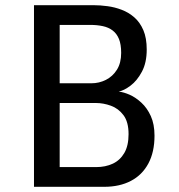

<svg xmlns="http://www.w3.org/2000/svg" viewBox="-20 -720 690 740"><path d="M111 0V-700H341Q366 -700 394.2 -696.2Q422.5 -692.5 449.2 -682.2Q476 -672 497.8 -653Q519.5 -634 532.5 -603.8Q545.5 -573.5 545.5 -529Q545.5 -478.5 527 -443.8Q508.5 -409 483.2 -390Q458 -371 437.5 -367Q456.5 -365 479.8 -354.8Q503 -344.5 525 -324.2Q547 -304 561.2 -272.8Q575.5 -241.5 575.5 -197Q575.5 -134 551.8 -89.8Q528 -45.5 484.5 -22.8Q441 0 381.5 0ZM210 -76H350.5Q386.5 -76 414.8 -89.2Q443 -102.5 459.2 -130.5Q475.5 -158.5 475.5 -203Q475.5 -250 456 -276Q436.5 -302 407.5 -312.5Q378.5 -323 350 -323H210ZM210 -399H332Q362 -399 388.2 -412.2Q414.5 -425.5 430.8 -451.5Q447 -477.5 447 -516Q447 -549 438.5 -569.8Q430 -590.5 414.2 -602.5Q398.5 -614.5 376.5 -619.2Q354.5 -624 327.5 -624H210Z"/></svg>

Font: Trispace Thin
Style: Regular
Weight: 400
Version: Version 1.210